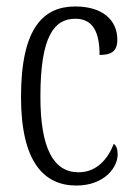

<svg xmlns="http://www.w3.org/2000/svg" viewBox="-20 -564 414 594"><path d="M216 10C304 10 344 -47 344 -86C344 -103 340 -113 332 -119C315 -75 281 -31 223 -31C145 -31 105 -106 105 -265C105 -453 148 -506 213 -506C270 -506 288 -461 288 -394C324 -394 343 -405 343 -441C343 -503 296 -544 213 -544C115 -544 45 -479 45 -264C45 -63 116 10 216 10Z"/></svg>

Font: Noto Serif Tamil ExtraCondensed Light
Style: Italic
Weight: 300
Width: 2
Italic angle: -12°
Designer: Indian Type Foundry, Tom Grace, and the Monotype Design Team
Foundry: Monotype Imaging Inc.
Version: Version 2.003